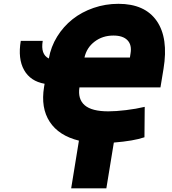

<svg xmlns="http://www.w3.org/2000/svg" viewBox="-20 -757 925 1031"><path d="M91.6 -537.6H209.5Q197.1 -465.2 242.2 -442.8Q253.2 -506 286.9 -560.5Q320.7 -615.1 369.7 -653.8Q418.7 -692.5 482.4 -714.5Q546.2 -736.5 615.8 -736.5Q757.8 -736.5 821.6 -644.5Q885.3 -552.6 858 -387.1L841.6 -287.6H406.6Q397 -224.4 435 -191.8Q473 -159.1 561.8 -159.1Q602.3 -159.1 656.6 -165.7Q710.9 -172.2 757.1 -183.2L755.7 -19.9Q697.8 0 591.3 8.5L551.1 254.3H362.2L403.8 -1.8Q295.8 -28.4 247 -103Q198.2 -177.6 216.6 -289.8L219.5 -307.2Q143.1 -320.7 109.2 -381.2Q75.3 -441.8 91.6 -537.6ZM433.6 -448.2H677.6L681.1 -470.9Q688.6 -516 664.4 -541Q640.3 -566.1 588.8 -566.1Q530.9 -566.1 488.1 -533.6Q445.3 -501.1 433.6 -448.2Z"/></svg>

Font: Karasuma Gothic
Style: Italic
Weight: 900
Italic angle: -9.39999°
Designer: Rasmus Andersson / Ryoko Nishizuka
Foundry: Genbu
Version: Version 1.00